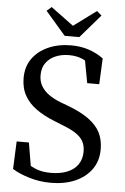

<svg xmlns="http://www.w3.org/2000/svg" viewBox="-59 -911 630 969"><g transform="rotate(5 256.0 -427.0)"><path d="M235 15Q179 15 127 -0.5Q75 -16 40 -38L46 -178H108L134 -24L68 -52V-100Q99 -78 123.5 -63.5Q148 -49 173 -42Q198 -35 232 -35Q279 -35 314 -49Q349 -63 368 -90.5Q387 -118 387 -156Q387 -188 374 -210Q361 -232 334 -249Q307 -266 264 -282L225 -298Q174 -318 135 -345.5Q96 -373 74.5 -411Q53 -449 53 -500Q53 -558 82.5 -599Q112 -640 163 -662.5Q214 -685 278 -685Q328 -685 369 -671Q410 -657 442 -633L436 -502H375L347 -653L412 -620V-570Q375 -606 343.5 -620.5Q312 -635 272 -635Q234 -635 203.5 -622Q173 -609 155 -584Q137 -559 137 -522Q137 -491 150.5 -467.5Q164 -444 189 -426Q214 -408 250 -394L290 -379Q356 -354 396 -324.5Q436 -295 454 -259Q472 -223 472 -175Q472 -116 441.5 -73.5Q411 -31 358 -8Q305 15 235 15ZM163 -869 320 -753H236L393 -869L417 -848L315 -730H241L139 -848Z"/></g></svg>

Font: Source Serif 4 Variable
Style: Regular
Weight: 400
Designer: Frank Grießhammer
Foundry: Adobe
Version: Version 4.005;hotconv 1.1.0;makeotfexe 2.6.0